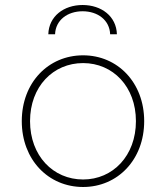

<svg xmlns="http://www.w3.org/2000/svg" viewBox="-20 -744 663 767"><path d="M312 3C450 3 556 -106 556 -260C556 -414 450 -523 312 -523C173 -523 67 -414 67 -260C67 -106 173 3 312 3ZM312 -27C192 -27 100 -122 100 -260C100 -398 192 -492 312 -492C431 -492 523 -398 523 -260C523 -122 431 -27 312 -27ZM173 -607H200C202 -664 250 -699 310 -699C370 -699 418 -664 420 -607H447C445 -679 385 -724 310 -724C235 -724 175 -679 173 -607Z"/></svg>

Font: Chess Sans ExtraLight
Style: Regular
Weight: 275
Designer: Wolf Bōese
Foundry: Wolf Bōese
Version: Version 7.223;Glyphs 3.3 (3306)